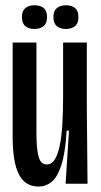

<svg xmlns="http://www.w3.org/2000/svg" viewBox="-20 -687 377 718"><path d="M124.3 10.7Q74.3 10.7 50.8 -34.7Q27.3 -80 27.3 -176V-528H116.3V-190Q116.3 -127.7 124.7 -99.8Q133 -72 155 -72Q173 -72 184.5 -90Q196 -108 203.2 -141.7Q210.3 -175.3 213.2 -222.8Q216 -270.3 216 -330V-528H304.7V-281L307.3 0H225.3L238 -198.3H229.3Q224 -113.3 209.2 -68.5Q194.3 -23.7 172.8 -6.5Q151.3 10.7 124.3 10.7ZM226.3 -578.7Q205.7 -578.7 192.7 -589.2Q179.7 -599.7 179.7 -623.3Q179.7 -646.3 192.5 -656.8Q205.3 -667.3 226.3 -667.3Q248.3 -667.3 260.8 -656.8Q273.3 -646.3 273.3 -622.7Q273.3 -599.7 260.5 -589.2Q247.7 -578.7 226.3 -578.7ZM108.3 -578.7Q87.7 -578.7 74.8 -589.2Q62 -599.7 62 -623.7Q62 -646.3 74.8 -656.8Q87.7 -667.3 108.3 -667.3Q130 -667.3 143 -657.2Q156 -647 156 -623Q156 -599.7 143 -589.2Q130 -578.7 108.3 -578.7Z"/></svg>

Font: Bricolage Grotesque 96pt ExtraBold Condensed
Style: Regular
Weight: 800
Width: 3
Version: Version 1.001;gftools[0.9.33.dev8+g029e19f]